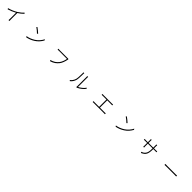

<svg xmlns="http://www.w3.org/2000/svg" viewBox="1445 -4920 9110 9110"><g transform="rotate(45 6000.0 -365.5)"><path d="M803.7 -765.6 846.7 -725.6Q723.6 -600.6 576.2 -507.8V-69.3Q576.2 -3.9 581.1 23.4H518.6Q523.4 -17.6 523.4 -69.3V-476.6Q343.8 -375 128.9 -309.6L98.6 -361.3Q215.8 -390.6 335 -441.4Q454.1 -492.2 542 -545.9Q619.1 -594.7 691.4 -654.8Q763.7 -714.8 803.7 -765.6Z M1718.8 -715.8Q1770.5 -681.6 1850.1 -617.2Q1929.7 -552.7 1970.7 -512.7L1931.6 -473.6Q1887.7 -516.6 1811.5 -581.1Q1735.4 -645.5 1683.6 -678.7ZM1657.2 -43.9Q1877 -78.1 2066.4 -200.2Q2169.9 -267.6 2254.4 -365.2Q2338.9 -462.9 2380.9 -555.7L2412.1 -502.9Q2291 -281.2 2095.7 -156.2Q1909.2 -34.2 1690.4 7.8Z M3805.7 -689.5 3843.8 -664.1Q3837.9 -652.3 3834 -626Q3815.4 -528.3 3776.4 -424.8Q3737.3 -321.3 3684.6 -253.9Q3612.3 -161.1 3521 -97.2Q3429.7 -33.2 3296.9 7.8L3252.9 -40Q3389.6 -75.2 3481.4 -135.7Q3573.2 -196.3 3641.6 -285.2Q3693.4 -352.5 3731.4 -452.6Q3769.5 -552.7 3780.3 -635.7H3242.2Q3192.4 -635.7 3154.3 -632.8V-691.4Q3215.8 -684.6 3243.2 -684.6H3766.6Q3789.1 -684.6 3805.7 -689.5Z M4628.9 12.7 4581.1 -19.5Q4707 -108.4 4757.8 -268.6Q4788.1 -366.2 4788.1 -675.8Q4788.1 -709 4782.2 -737.3H4841.8Q4837.9 -706.1 4837.9 -675.8Q4837.9 -368.2 4806.6 -253.9Q4758.8 -91.8 4628.9 12.7ZM5071.3 8.8 5036.1 -21.5Q5042 -41 5042 -67.4V-674.8Q5042 -699.2 5038.1 -742.2H5096.7Q5093.8 -726.6 5093.8 -674.8V-66.4Q5176.8 -105.5 5265.6 -176.3Q5354.5 -247.1 5412.1 -333L5443.4 -289.1Q5379.9 -202.1 5287.6 -129.4Q5195.3 -56.6 5099.6 -9.8Q5086.9 -3.9 5071.3 8.8Z M6523.4 -106.4H6834Q6846.7 -106.4 6910.2 -111.3V-51.8Q6883.8 -54.7 6834 -54.7H6171.9Q6133.8 -54.7 6089.8 -51.8V-111.3Q6125 -106.4 6171.9 -106.4H6469.7V-596.7H6226.6Q6187.5 -596.7 6149.4 -593.8V-651.4Q6184.6 -647.5 6226.6 -647.5H6779.3Q6815.4 -647.5 6860.4 -651.4V-593.8Q6825.2 -596.7 6779.3 -596.7H6523.4Z M7718.8 -715.8Q7770.5 -681.6 7850.1 -617.2Q7929.7 -552.7 7970.7 -512.7L7931.6 -473.6Q7887.7 -516.6 7811.5 -581.1Q7735.4 -645.5 7683.6 -678.7ZM7657.2 -43.9Q7877 -78.1 8066.4 -200.2Q8169.9 -267.6 8254.4 -365.2Q8338.9 -462.9 8380.9 -555.7L8412.1 -502.9Q8291 -281.2 8095.7 -156.2Q7909.2 -34.2 7690.4 7.8Z M9703.1 -554.7H9835Q9890.6 -554.7 9915 -559.6V-502.9Q9903.3 -505.9 9835 -505.9H9703.1V-469.7Q9703.1 -255.9 9646 -146.5Q9588.9 -37.1 9426.8 36.1L9383.8 -4.9Q9455.1 -34.2 9500.5 -64.9Q9545.9 -95.7 9583 -147Q9620.1 -198.2 9636.7 -275.4Q9653.3 -352.5 9653.3 -462.9V-505.9H9339.8V-329.1Q9339.8 -262.7 9343.8 -247.1H9286.1Q9286.1 -248 9287.1 -261.7Q9288.1 -275.4 9289.1 -294.9Q9290 -314.5 9290 -329.1V-505.9H9168Q9150.4 -505.9 9127.9 -504.9Q9105.5 -503.9 9089.8 -503.4Q9074.2 -502.9 9073.2 -502.9V-559.6Q9092.8 -554.7 9168 -554.7H9290V-700.2Q9290 -746.1 9286.1 -761.7H9343.8Q9343.8 -760.7 9342.8 -752Q9341.8 -743.2 9340.8 -729Q9339.8 -714.8 9339.8 -701.2V-554.7H9653.3V-692.4Q9653.3 -709 9652.3 -726.6Q9651.4 -744.1 9650.4 -754.9Q9649.4 -765.6 9649.4 -766.6H9708Q9703.1 -747.1 9703.1 -692.4Z M10608.4 -352.5V-415Q10661.1 -411.1 10735.4 -411.1H11289.1Q11351.6 -411.1 11390.6 -415V-352.5Q11320.3 -356.4 11290 -356.4H10735.4Q10663.1 -356.4 10608.4 -352.5Z"/></g></svg>

Font: Bpmf Zihi Sans Light
Style: Light
Weight: 300
Foundry: But Ko
Version: Version 1.320